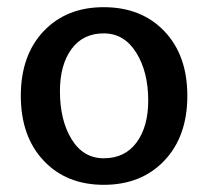

<svg xmlns="http://www.w3.org/2000/svg" viewBox="-20 -505 580 535"><path d="M393 -225Q393 -305 359.5 -358.5Q326 -412 269 -412Q211 -412 179 -368Q147 -324 147 -251Q147 -170 179.5 -117Q212 -64 269 -64Q328 -64 360.5 -108Q393 -152 393 -225ZM269 10Q165 10 101.5 -57.5Q38 -125 38 -238Q38 -351 101.5 -418Q165 -485 269 -485Q374 -485 438 -418Q502 -351 502 -238Q502 -125 438 -57.5Q374 10 269 10Z"/></svg>

Font: Overlock
Style: Bold
Weight: 700
Designer: Dario Muhafara
Foundry: Dario Manuel Muhafara
Version: Version 1.002